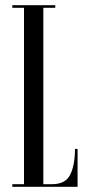

<svg xmlns="http://www.w3.org/2000/svg" viewBox="-20 -720 342 740"><path d="M27.5 0V-10H72.5V-690H27.5V-700H193V-690H147V-10H179.5Q233 -10 251 -47.5Q269 -85 269 -146H279V0Z"/></svg>

Font: Imbue 100pt
Style: Regular
Weight: 400
Designer: Tyler Finck
Foundry: Etcetera Type Company
Version: Version 1.102; ttfautohint (v1.8.3)